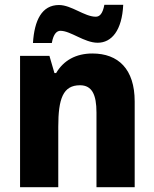

<svg xmlns="http://www.w3.org/2000/svg" viewBox="-20 -784 646 804"><path d="M118 -604H197C204 -644 219 -655 233 -655C276 -655 333 -605 389 -605C447 -605 491 -656 496 -764H417C410 -726 397 -714 381 -714C334 -714 279 -763 227 -763C155 -763 124 -699 118 -604ZM367 -560C298 -560 246 -531 215 -478H208L187 -550H64V0H224V-253C224 -371 244 -427 315 -427C365 -427 384 -388 384 -313V0H544V-359C544 -495 475 -560 367 -560Z"/></svg>

Font: Noto Sans Georgian SemiCondensed ExtraBold
Style: Regular
Weight: 800
Width: 4
Designer: Monotype Design Team, Akaki Razmadze
Foundry: Google LLC
Version: Version 2.005